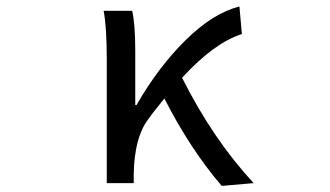

<svg xmlns="http://www.w3.org/2000/svg" viewBox="-20 -577 1040 605"><path d="M779.3 0 678.7 8.8Q579.1 -107.4 498 -266.6Q496.1 -263.7 476.1 -239.3Q456.1 -214.8 446.3 -200.2Q403.3 -142.6 401.4 -28.3V0H316.4V-393.6Q316.4 -490.2 306.6 -543H396.5Q406.2 -501 406.2 -416V-246.1H410.2Q478.5 -365.2 564.5 -450.2Q650.4 -535.2 734.4 -556.6L742.2 -469.7Q655.3 -442.4 553.7 -332Q651.4 -137.7 779.3 0Z"/></svg>

Font: Gen Shin Gothic Monospace Regular
Style: Regular
Weight: 400
Designer: [Source Han Sans]
Ryoko NISHIZUKA  (kana & ideographs); Paul D. Hunt (Latin, Greek & Cyrillic); Wenlong ZHANG  (bopomofo
Version: Version 1.002.20150607